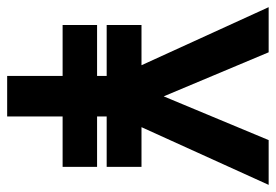

<svg xmlns="http://www.w3.org/2000/svg" viewBox="-158 -613 770 536"><g transform="rotate(90 227.0 -345.0)"><path d="M28.8 -134.8V-231H170.9V-257.8H28.8V-355H141.1L-21 -710H105L228 -417L350.1 -710H475.1L314 -355H424.8V-257.8H284.2V-231H424.8V-134.8H284.2V20H170.9V-134.8Z"/></g></svg>

Font: D-DIN-PRO SemiBold
Style: Bold
Weight: 600
Designer: datto
Foundry: CyberFei
Version: Version 1.000;hotconv 1.0.109;makeotfexe 2.5.65596